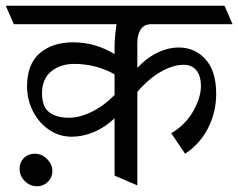

<svg xmlns="http://www.w3.org/2000/svg" viewBox="-50 -590 828 667"><path d="M0 0ZM701 -264Q701 -200 672.5 -144.5Q644 -89 593 -56L545 -127Q595 -157 621.5 -204.5Q648 -252 648 -290Q648 -327 632 -346Q616 -365 588 -365Q553 -365 511 -342Q469 -319 427 -271V54L348 20V-179Q314 -147 275.5 -131Q237 -115 199 -115Q157 -115 121.5 -138.5Q86 -162 65 -202.5Q44 -243 44 -291Q44 -367 88 -405Q132 -443 204 -443Q281 -443 348 -402V-426Q348 -460 355 -506H-2L-30 -570H730L758 -506H476Q451 -506 439 -488Q427 -470 427 -441V-354Q458 -388 496 -406.5Q534 -425 571 -425Q627 -425 664 -384Q701 -343 701 -264ZM348 -260V-332Q283 -368 208 -368Q160 -368 128 -342Q96 -316 96 -266Q96 -220 120.5 -200.5Q145 -181 190 -181Q227 -181 269.5 -202Q312 -223 348 -260ZM132 4Q132 26 116 42Q101 57 79 57Q54 57 36 39Q18 21 18 -4Q18 -26 33 -41Q48 -56 71 -56Q95 -56 113 -38Q132 -19 132 4Z"/></svg>

Font: Sumana
Style: Regular
Weight: 400
Designer: Cyreal, Alexei Vanyashin (Devanagari), Olga Karpushina (Latin)
Foundry: Cyreal
Version: Version 1.015;PS 001.015;hotconv 1.0.70;makeotf.lib2.5.58329